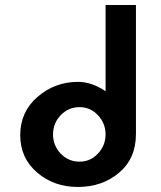

<svg xmlns="http://www.w3.org/2000/svg" viewBox="-20 -740 638 760"><path d="M518.1 -209Q518.1 -112.8 451.2 -56.2Q384.8 0 288.1 0Q194.3 0 127.9 -56.2Q60.1 -113.8 60.1 -205.1Q60.1 -296.9 127.9 -356Q196.8 -416 289.1 -416Q342.8 -416 397.9 -378.9V-720.2H518.1ZM294.9 -100.1Q337.9 -100.1 367.9 -132.3Q397.9 -164.6 397.9 -208Q397.9 -251.5 367.9 -283.7Q337.9 -315.9 294.9 -315.9Q251 -315.9 220.5 -284.2Q189.9 -252.4 189.9 -208Q189.9 -163.6 220.5 -131.8Q251 -100.1 294.9 -100.1Z"/></svg>

Font: Miedinger*
Style: Bold
Weight: 700
Version: Version 001.000